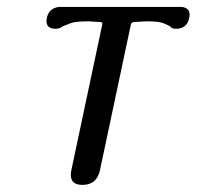

<svg xmlns="http://www.w3.org/2000/svg" viewBox="-20 -520 553 540"><path d="M491.7 -500.5Q513.2 -497.6 513.2 -479Q513.2 -474.6 512.2 -469.7Q505.9 -439 474.6 -439Q467.8 -439 461.9 -441.9Q461.9 -445.8 438.5 -455.1Q427.2 -460 392.1 -460L355.5 -458Q349.6 -456.5 348.1 -451.2L261.2 -41.5Q252.4 0 211.9 0Q179.2 0 179.2 -27.8Q179.2 -34.2 180.7 -41.5L267.6 -451.2Q268.1 -452.1 268.1 -453.1Q268.1 -457 263.2 -458L228 -460Q192.9 -460 179.7 -455.1Q151.4 -444.8 150.4 -441.9Q143.6 -439 136.7 -439Q110.8 -439 110.8 -460.4Q110.8 -464.4 111.8 -469.7Q117.7 -497.1 146 -500.5Z"/></svg>

Font: inglobal
Style: Italic
Weight: 400
Italic angle: -12°
Designer: Andrey Kochetov, Denis Davydov, Evgeny Yurtaev
Foundry: inglobal
Version: Version 1.00 September 25, 2014, initial release